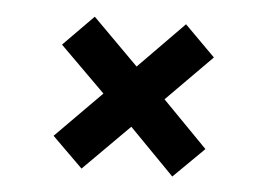

<svg xmlns="http://www.w3.org/2000/svg" viewBox="-36 -434 592 428"><g transform="rotate(5 260.5 -219.5)"><path d="M160.2 -48.8 91.8 -116.2 194.3 -219.7 92.8 -320.3 160.2 -388.7 262.7 -286.1 364.3 -389.6 432.6 -321.3 331.1 -218.8 431.6 -116.2 363.3 -48.8 262.7 -151.4Z"/></g></svg>

Font: Padauk
Style: Bold
Weight: 700
Designer: Debbi Hosken, Becca Hirsbrunner Spalinger
Foundry: SIL International
Version: Version 5.003